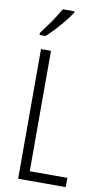

<svg xmlns="http://www.w3.org/2000/svg" viewBox="-103 -994 561 1041"><g transform="rotate(10 178.0 -473.5)"><path d="M76 0V-714H131V-51H338V0ZM219 -939Q204 -916 181 -887.5Q158 -859 133 -832.5Q108 -806 88 -788H55V-800Q86 -840 110 -875Q134 -910 155 -947H219Z"/></g></svg>

Font: Noto Sans Sinhala UI ExtraCondensed Light
Style: Regular
Weight: 300
Width: 2
Designer: Jelle Bosma - Monotype Design Team
Foundry: Monotype Imaging Inc.
Version: Version 2.006; ttfautohint (v1.8.4.7-5d5b)